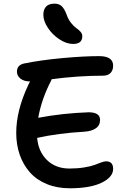

<svg xmlns="http://www.w3.org/2000/svg" viewBox="-20 -1054 679 1040"><path d="M376 -815.9Q339.8 -815.9 301.8 -841.1Q263.7 -866.2 239.3 -903.3Q214.8 -940.4 214.8 -974.1Q214.8 -1002.4 229.7 -1018.3Q244.6 -1034.2 274.9 -1034.2Q298.3 -1034.2 313 -1021.7Q327.6 -1009.3 340.8 -975.1Q349.6 -948.7 365.2 -929.4Q380.9 -910.2 393.6 -901.6Q406.2 -893.1 416 -882.1Q425.8 -871.1 425.8 -857.9Q425.8 -815.9 376 -815.9ZM357.9 -34.2Q288.6 -34.2 233.2 -57.1Q177.7 -80.1 141.8 -120.6Q106 -161.1 86.9 -215.6Q67.9 -270 67.9 -334Q67.9 -454.1 131.8 -590.8Q134.3 -597.7 143.1 -612.8Q109.9 -612.8 90.8 -628.2Q71.8 -643.6 71.8 -666Q71.8 -701.2 109.9 -710Q200.7 -728.5 317.4 -739.3Q434.1 -750 517.1 -750Q592.8 -750 592.8 -698.2Q592.8 -673.8 578.9 -658.9Q564.9 -644 537.1 -644Q404.8 -644 259.8 -625L257.8 -619.1Q205.6 -519.5 187 -416Q319.8 -440.9 460 -445.8Q522 -445.8 522 -404.8Q522 -374.5 498.8 -358.9Q475.6 -343.3 439 -340.8Q295.4 -332.5 181.2 -307.1Q188 -231.9 235.1 -186.5Q282.2 -141.1 356 -141.1Q399.9 -141.1 436.5 -147.2Q473.1 -153.3 492.2 -160.6Q511.2 -168 528.1 -174.1Q544.9 -180.2 554.2 -180.2Q592.8 -180.2 592.8 -139.2Q592.8 -94.7 531 -64.5Q469.2 -34.2 357.9 -34.2Z"/></svg>

Font: Shantell Sans Bouncy
Style: Regular
Weight: 500
Designer: Stephen Nixon, Anya Danilova, Shantell Martin
Foundry: Arrow Type
Version: Version 1.006;[9816181b4]